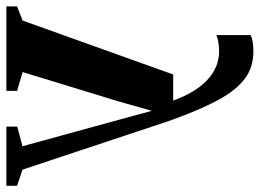

<svg xmlns="http://www.w3.org/2000/svg" viewBox="-134 -688 814 602"><g transform="rotate(90 273.0 -387.0)"><path d="M132.5 -774.5Q183 -774.5 218.8 -747.5Q254.5 -720.5 283.5 -667.8Q312.5 -615 341.5 -536.5Q344.5 -529.5 355.5 -497Q366.5 -464.5 383 -414.5Q399.5 -364.5 419.8 -303.8Q440 -243 461.5 -177.8Q483 -112.5 504 -50.5L554.5 -33.5V0H369V-34L430.5 -50.5L347.5 -353L319.5 -456L289 -348.5L198 -51L257 -33.5V0H-8V-33.5L36.5 -51L205.5 -523H287.5Q275.5 -556 259.8 -582.8Q244 -609.5 224.5 -628.2Q205 -647 182 -657Q159 -667 132.5 -667Q117.5 -667 103.8 -664.5Q90 -662 82 -658.5V-765.5Q89.5 -770 102.8 -772.2Q116 -774.5 132.5 -774.5Z"/></g></svg>

Font: Merriweather 96pt
Style: Bold
Weight: 700
Version: Version 2.100